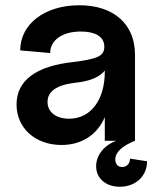

<svg xmlns="http://www.w3.org/2000/svg" viewBox="-20 -536 589 731"><path d="M214 16C292 16 351 -24 379 -90V0H423C376 17 346 55 346 97C346 143 383 175 436 175C497 175 540 134 540 78L475 68C475 87 462 100 445 100C429 100 419 89 419 71C419 44 444 20 494 0V-328C494 -444 413 -516 282 -516C151 -516 57 -445 57 -344L171 -334C171 -383 217 -416 288 -416C342 -416 375 -397 377 -362C379 -324 356 -312 260 -300C118 -285 43 -230 43 -138C43 -48 115 16 214 16ZM243 -84C195 -84 161 -108 161 -148C161 -188 196 -213 267 -221C319 -226 359 -242 379 -267V-263C379 -156 326 -84 243 -84Z"/></svg>

Font: Uncut Sans Semibold
Style: Regular
Weight: 600
Designer: Kasper Nordkvist
Foundry: UNCUT.wtf
Version: Version 1.304;Glyphs 3.2 (3246)